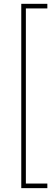

<svg xmlns="http://www.w3.org/2000/svg" viewBox="-20 -830 267 1000"><path d="M226.6 -786.1H114.7V126H226.6V149.9H90.8V-810.1H226.6Z"/></svg>

Font: Vazirmatn RD UI Thin
Style: Regular
Weight: 100
Designer: Saber Rastikerdar
Foundry: Saber Rastikerdar
Version: Version 33.003